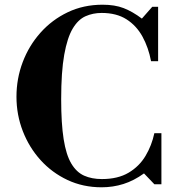

<svg xmlns="http://www.w3.org/2000/svg" viewBox="-20 -783 751 816"><path d="M412 13Q333 13 267 -18Q201 -49 152.5 -102.5Q104 -156 77 -225.5Q50 -295 50 -372Q50 -449 76.5 -519Q103 -589 152 -644Q201 -699 268 -731Q335 -763 416 -763Q468 -763 505.5 -748.5Q543 -734 583 -704L627 -754H652V-523H622Q611 -581 585.5 -627.5Q560 -674 517.5 -701Q475 -728 412 -728Q375 -728 343.5 -714Q312 -700 289 -661.5Q266 -623 253 -550.5Q240 -478 240 -361Q240 -258 250.5 -191.5Q261 -125 283 -88Q305 -51 337.5 -36.5Q370 -22 413 -22Q481 -22 526.5 -49Q572 -76 598.5 -120.5Q625 -165 636 -217H666V0H636L592 -46Q549 -15 504.5 -1Q460 13 412 13Z"/></svg>

Font: Libre Bodoni
Style: Bold
Weight: 700
Designer: Pablo Impallari, Rodrigo Fuenzalida
Foundry: Impallari Type
Version: Version 2.005;gftools[0.9.23]